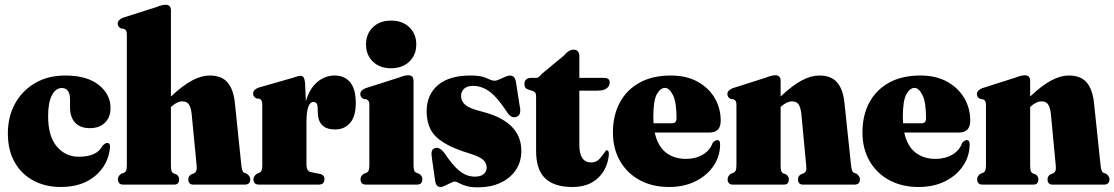

<svg xmlns="http://www.w3.org/2000/svg" viewBox="-20 -775 4678 806"><path d="M444 -322.5Q444 -282.5 420.5 -259.8Q397 -237 357.5 -237Q316.5 -237 295.2 -260.2Q274 -283.5 274 -324V-356Q274 -405.5 239.5 -405.5Q214 -405.5 198 -375.5Q182 -345.5 182 -287Q182 -203 218.5 -160Q255 -117 310.5 -117Q347 -117 372.2 -127.8Q397.5 -138.5 411 -164Q418 -171 422.5 -173Q427 -175 431 -175Q442.5 -174.5 442 -157Q435.5 -84 380 -37Q324.5 10 235 10Q171.5 10 121.2 -16.5Q71 -43 42 -93.2Q13 -143.5 13 -215.5Q13 -285 43 -339.8Q73 -394.5 127.2 -426.2Q181.5 -458 253.5 -458Q345 -458 394.5 -418.5Q444 -379 444 -322.5Z M697.5 -731V-370Q747.5 -416.5 786.5 -437.2Q825.5 -458 860 -458Q910 -458 935 -429.2Q960 -400.5 966 -343L993 -82.5Q995.5 -54.5 1004.5 -50L1016.5 -45.5Q1030.5 -35 1030.5 -22.5Q1030.5 0 1007.5 0H791.5Q770.5 0 770.5 -22.5Q770.5 -35 782 -42.5L794.5 -47.5Q800.5 -50.5 803.8 -57.5Q807 -64.5 805.5 -80L784.5 -297Q781.5 -323.5 773 -336.5Q764.5 -349.5 745.5 -349.5Q723.5 -349.5 699 -327L697.5 -326V-82.5Q697.5 -65.5 699.8 -58Q702 -50.5 708.5 -47.5L721 -42.5Q732 -34.5 732 -22.5Q732 0 711 0H498.5Q475 0 475 -22.5Q475 -36 489 -45.5L501 -50Q507 -53 509.8 -59.8Q512.5 -66.5 512.5 -82.5V-629.5Q512.5 -641 509.5 -646Q506.5 -651 500 -654L488 -655.5Q474 -662.5 474 -676Q474 -691.5 496 -700.5L635.5 -745Q651 -751 659.5 -753Q668 -755 675.5 -755Q697.5 -755 697.5 -731Z M1260.5 -429 1264 -350Q1280 -404.5 1312.5 -431.2Q1345 -458 1384.5 -458Q1427 -458 1450.2 -429.2Q1473.5 -400.5 1473.5 -343Q1473.5 -285.5 1449.2 -258.5Q1425 -231.5 1387.5 -231.5Q1350 -231.5 1332.2 -250Q1314.5 -268.5 1314 -302.5L1313.5 -322.5Q1313 -347 1296 -347Q1266.5 -347 1266.5 -261V-85Q1266.5 -56 1285 -52.5L1322.5 -45Q1342 -41.5 1342 -22.5Q1342 0 1317.5 0H1067.5Q1044 0 1044 -22.5Q1044 -35.5 1058 -45.5L1069.5 -50Q1075.5 -53 1078.2 -59.5Q1081 -66 1081 -81V-335Q1081 -347 1078.2 -352.2Q1075.5 -357.5 1069 -360.5L1056 -362Q1042.5 -369 1042.5 -382Q1042.5 -398 1064.5 -407L1206.5 -447.5Q1231.5 -456.5 1242 -456.5Q1250 -456.5 1254.2 -450.5Q1258.5 -444.5 1260.5 -429Z M1621.5 -488.5Q1574 -488.5 1545.2 -516.5Q1516.5 -544.5 1516.5 -588.5Q1516.5 -632.5 1545.2 -660.5Q1574 -688.5 1621.5 -688.5Q1669.5 -688.5 1698.5 -660.5Q1727.5 -632.5 1727.5 -588.5Q1727.5 -544.5 1698.5 -516.5Q1669.5 -488.5 1621.5 -488.5ZM1716 -435V-82.5Q1716 -66.5 1718.5 -59.8Q1721 -53 1727.5 -50L1739.5 -45.5Q1753 -36.5 1753 -22.5Q1753 0 1730 0H1516.5Q1493.5 0 1493.5 -22.5Q1493.5 -36.5 1507 -45.5L1519 -50Q1525 -53 1527.8 -59.8Q1530.5 -66.5 1530.5 -82.5V-333.5Q1530.5 -345 1527.8 -350Q1525 -355 1518.5 -358L1506.5 -359.5Q1492.5 -366.5 1492.5 -380Q1492.5 -395.5 1514 -404.5L1653.5 -449Q1669.5 -455 1677.8 -457Q1686 -459 1694 -459Q1716 -459 1716 -435Z M1973.5 -33.5Q1998 -33.5 2010.5 -44.2Q2023 -55 2023 -71.5Q2023 -89 2009.5 -102.8Q1996 -116.5 1955 -129.5Q1883 -151 1843 -176Q1803 -201 1787 -232.8Q1771 -264.5 1771 -307Q1771 -377.5 1818.5 -417.8Q1866 -458 1955 -458Q2000 -458 2022.8 -447Q2045.5 -436 2056.5 -436Q2064 -436 2076 -441.5Q2088 -447 2100.5 -452.5Q2113 -458 2121.5 -458Q2129 -458 2135.5 -453Q2142 -448 2145.5 -433.5L2161 -334Q2170.5 -293.5 2150.5 -285.5Q2128.5 -276 2111.5 -300Q2068.5 -366 2035.5 -390.2Q2002.5 -414.5 1966 -414.5Q1940.5 -414.5 1928 -402.2Q1915.5 -390 1915.5 -372Q1915.5 -350.5 1933 -335Q1950.5 -319.5 2005 -306Q2168.5 -264 2168.5 -142Q2168.5 -94.5 2144.5 -60Q2120.5 -25.5 2079.5 -7Q2038.5 11.5 1987 11.5Q1956 11.5 1936.5 5.5Q1917 -0.5 1906.2 -6.8Q1895.5 -13 1890 -13Q1884 -13 1872.2 -7.2Q1860.5 -1.5 1848.5 4.2Q1836.5 10 1828.5 10Q1810.5 10 1806.5 -17L1793.5 -108.5Q1790 -128.5 1792.5 -139.2Q1795 -150 1807 -153.5Q1825.5 -158.5 1845 -133.5Q1881.5 -78.5 1910.8 -56Q1940 -33.5 1973.5 -33.5Z M2218.5 -392.5 2195 -400Q2186.5 -403.5 2184 -409.5Q2181.5 -415.5 2181.5 -424Q2181.5 -434.5 2188.8 -441.2Q2196 -448 2207.5 -448H2232Q2236.5 -448 2241.2 -451.5Q2246 -455 2255 -465.5L2347.5 -542Q2368 -566.5 2387.5 -566.5Q2412 -566.5 2412 -537.5V-448H2516.5Q2539.5 -448 2539.5 -428.5Q2539.5 -414 2527 -404.2Q2514.5 -394.5 2487 -394.5H2412V-166.5Q2412 -93 2462 -93Q2483.5 -93 2497.8 -109.2Q2512 -125.5 2524 -143.5Q2528.5 -145.5 2532.5 -141.5Q2536.5 -137.5 2536 -126.5Q2530.5 -65.5 2490.5 -27.8Q2450.5 10 2383 10Q2306.5 10 2268.5 -26.5Q2230.5 -63 2230.5 -141.5V-367.5Q2230.5 -378 2228.5 -383.2Q2226.5 -388.5 2218.5 -392.5Z M3005.5 -268Q3005.5 -218.5 2957 -218.5H2728.5Q2741 -161.5 2775.2 -134.8Q2809.5 -108 2860 -108Q2900 -108 2930.5 -126Q2961 -144 2972 -176Q2983 -187 2991 -187Q3003 -187 3003 -169.5Q3003 -120 2975.8 -79.2Q2948.5 -38.5 2900.2 -14.2Q2852 10 2788.5 10Q2718.5 10 2665.5 -18.8Q2612.5 -47.5 2582.8 -99.2Q2553 -151 2553 -219Q2553 -290.5 2581.8 -344.2Q2610.5 -398 2664.8 -428Q2719 -458 2796 -458Q2861 -458 2907.8 -432.5Q2954.5 -407 2980 -364Q3005.5 -321 3005.5 -268ZM2722.5 -282.5Q2722.5 -269.5 2723.5 -257.5H2801Q2820 -257.5 2820 -278.5Q2820 -346.5 2804.8 -376.2Q2789.5 -406 2772 -406Q2752 -406 2737.2 -379.2Q2722.5 -352.5 2722.5 -282.5Z M3257 -435V-370Q3306.5 -416.5 3345.5 -437.2Q3384.5 -458 3419.5 -458Q3469 -458 3494 -429.2Q3519 -400.5 3525 -343L3552.5 -82.5Q3555 -54.5 3564 -50L3576 -45.5Q3590 -35 3590 -22.5Q3590 0 3566.5 0H3351Q3330 0 3330 -22.5Q3330 -35 3341 -42.5L3353.5 -47.5Q3360 -50.5 3363 -57.5Q3366 -64.5 3364.5 -80L3344 -297Q3341 -323.5 3332.5 -336.5Q3324 -349.5 3305 -349.5Q3283 -349.5 3258 -327L3257 -326V-82.5Q3257 -65.5 3259.2 -58Q3261.5 -50.5 3268 -47.5L3280.5 -42.5Q3291.5 -34.5 3291.5 -22.5Q3291.5 0 3270.5 0H3057.5Q3034.5 0 3034.5 -22.5Q3034.5 -36 3048 -45.5L3060 -50Q3066 -53 3068.8 -59.8Q3071.5 -66.5 3071.5 -82.5V-333.5Q3071.5 -345 3068.8 -350Q3066 -355 3059.5 -358L3047.5 -359.5Q3033.5 -366.5 3033.5 -380Q3033.5 -395.5 3055 -404.5L3194.5 -449Q3210.5 -455 3218.8 -457Q3227 -459 3235 -459Q3257 -459 3257 -435Z M4053 -268Q4053 -218.5 4004.5 -218.5H3776Q3788.5 -161.5 3822.8 -134.8Q3857 -108 3907.5 -108Q3947.5 -108 3978 -126Q4008.5 -144 4019.5 -176Q4030.5 -187 4038.5 -187Q4050.5 -187 4050.5 -169.5Q4050.5 -120 4023.2 -79.2Q3996 -38.5 3947.8 -14.2Q3899.5 10 3836 10Q3766 10 3713 -18.8Q3660 -47.5 3630.2 -99.2Q3600.5 -151 3600.5 -219Q3600.5 -290.5 3629.2 -344.2Q3658 -398 3712.2 -428Q3766.5 -458 3843.5 -458Q3908.5 -458 3955.2 -432.5Q4002 -407 4027.5 -364Q4053 -321 4053 -268ZM3770 -282.5Q3770 -269.5 3771 -257.5H3848.5Q3867.5 -257.5 3867.5 -278.5Q3867.5 -346.5 3852.2 -376.2Q3837 -406 3819.5 -406Q3799.5 -406 3784.8 -379.2Q3770 -352.5 3770 -282.5Z M4304.5 -435V-370Q4354 -416.5 4393 -437.2Q4432 -458 4467 -458Q4516.5 -458 4541.5 -429.2Q4566.5 -400.5 4572.5 -343L4600 -82.5Q4602.5 -54.5 4611.5 -50L4623.5 -45.5Q4637.5 -35 4637.5 -22.5Q4637.5 0 4614 0H4398.5Q4377.5 0 4377.5 -22.5Q4377.5 -35 4388.5 -42.5L4401 -47.5Q4407.5 -50.5 4410.5 -57.5Q4413.5 -64.5 4412 -80L4391.5 -297Q4388.5 -323.5 4380 -336.5Q4371.5 -349.5 4352.5 -349.5Q4330.5 -349.5 4305.5 -327L4304.5 -326V-82.5Q4304.5 -65.5 4306.8 -58Q4309 -50.5 4315.5 -47.5L4328 -42.5Q4339 -34.5 4339 -22.5Q4339 0 4318 0H4105Q4082 0 4082 -22.5Q4082 -36 4095.5 -45.5L4107.5 -50Q4113.5 -53 4116.2 -59.8Q4119 -66.5 4119 -82.5V-333.5Q4119 -345 4116.2 -350Q4113.5 -355 4107 -358L4095 -359.5Q4081 -366.5 4081 -380Q4081 -395.5 4102.5 -404.5L4242 -449Q4258 -455 4266.2 -457Q4274.5 -459 4282.5 -459Q4304.5 -459 4304.5 -435Z"/></svg>

Font: Fraunces 144pt S050 Black
Style: Regular
Weight: 900
Version: Version 1.000; ttfautohint (v1.8.3)